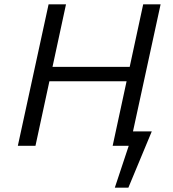

<svg xmlns="http://www.w3.org/2000/svg" viewBox="-20 -678 804 893"><path d="M567 0V-67H686L652 0ZM514 195 601 -67H686L577 195ZM504 0 646 -658H727L584 0ZM63 0 206 -658H287L145 0ZM154 -300 169 -367H639L624 -300Z"/></svg>

Font: Ysabeau Infant Medium
Style: Italic
Weight: 500
Italic angle: -12°
Designer: Christian Thalmann (Catharsis Fonts)
Version: Version 2.001;gftools[0.9.30]; featfreeze: ss01,ss02,lnum